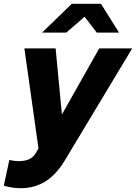

<svg xmlns="http://www.w3.org/2000/svg" viewBox="-70 -770 714 1008"><path d="M120 30 132 9 58 -516H222L255 -169L451 -516H624L271 71Q226 146 169 182Q112 218 39 218Q19 218 -3 215Q-25 212 -50 205L-21 70Q-8 73 5 74.5Q18 76 28 76Q62 76 84.5 65Q107 54 120 30ZM438 -599 374 -682 278 -599H151L307 -750H460L555 -599Z"/></svg>

Font: Red Hat Text
Style: Bold Italic
Weight: 700
Italic angle: -12°
Designer: Pentagram / MCKL
Foundry: Pentagram / MCKL
Version: Version 1.003; Red Hat Text Bold Italic